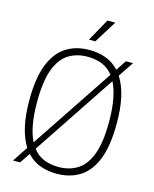

<svg xmlns="http://www.w3.org/2000/svg" viewBox="-137 -1035 914 1136"><g transform="rotate(15 320.0 -467.0)"><path d="M95 0H51.5L114 -94Q84.5 -139.5 68.5 -207.8Q52.5 -276 52.5 -370Q52.5 -507.5 86 -590.8Q119.5 -674 179.8 -711.5Q240 -749 320.5 -749Q376 -749 422.2 -731.8Q468.5 -714.5 503 -677L545 -740H588.5L526 -646.5Q556 -601 572 -532.8Q588 -464.5 588 -370Q588 -232.5 554.8 -149.2Q521.5 -66 461.2 -28.5Q401 9 320.5 9Q264.5 9 218.2 -8.2Q172 -25.5 137.5 -63.5ZM99.5 -372Q99.5 -292 110.5 -233.5Q121.5 -175 141.5 -135.5L477.5 -639Q448.5 -676 408.5 -691.8Q368.5 -707.5 320.5 -707.5Q254 -707.5 204.2 -676.5Q154.5 -645.5 127 -572.2Q99.5 -499 99.5 -372ZM320.5 -32.5Q386.5 -32.5 436.2 -63.5Q486 -94.5 513.8 -167.8Q541.5 -241 541.5 -368Q541.5 -448.5 530.2 -507Q519 -565.5 498.5 -605.5L163 -102Q191.5 -64.5 231.8 -48.5Q272 -32.5 320.5 -32.5ZM300.5 -807 377 -944.5H425L339.5 -807Z"/></g></svg>

Font: Encode Sans SmCnd XLt
Style: Regular
Weight: 200
Width: 4
Designer: Multiple Designers
Foundry: Impallari Type
Version: Version 3.002; ttfautohint (v1.8.3) -l 8 -r 50 -G 200 -x 14 